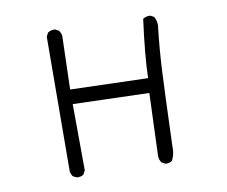

<svg xmlns="http://www.w3.org/2000/svg" viewBox="-83 -848 1166 985"><g transform="rotate(-10 500.0 -355.5)"><path d="M708 33H702L683 23Q671 8 671 -14L683 -339L286 -351L288 -6L278 14Q267 23 249 23H242L223 14Q213 2 211 -14L215 -715L225 -734Q238 -744 257 -744H263L282 -734Q292 -721 294 -705L286 -427L690 -415Q693 -534 718 -719Q732 -729 752 -729H756L775 -719Q787 -699 787 -675Q787 -666 785 -656Q773 -550 767.5 -443.5Q762 -337 752 -45V-37Q752 -5 737 23Q726 33 708 33Z"/></g></svg>

Font: Xiaolai Mono SC
Style: Regular
Weight: 400
Monospace: yes
Designer: LXGW / Nozomi Seto
Version: Version 3.113;September 30, 2024